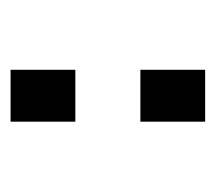

<svg xmlns="http://www.w3.org/2000/svg" viewBox="-42 -438 401 356"><g transform="rotate(90 158.0 -260.5)"><path d="M206.1 -80.1H109.9V-200.2H206.1ZM206.1 -320.8H109.9V-440.9H206.1Z"/></g></svg>

Font: Laconic
Style: Regular
Weight: 400
Designer: Robby Woodard
Version: Version 1.000